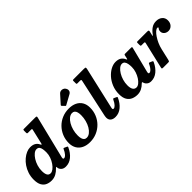

<svg xmlns="http://www.w3.org/2000/svg" viewBox="117 -1744 2713 2713"><g transform="rotate(-45 1474.0 -387.5)"><path d="M415.5 -320Q415.5 -274 399.2 -229Q383 -184 357.5 -147.5Q332 -111 303.2 -89.5Q274.5 -68 249.5 -68Q214.5 -68 198.5 -96.2Q182.5 -124.5 182.5 -180Q182.5 -230.5 197.5 -278.8Q212.5 -327 237.2 -366Q262 -405 290.8 -428.2Q319.5 -451.5 347 -451.5Q377 -451.5 391.5 -433.2Q406 -415 410.8 -385Q415.5 -355 415.5 -320ZM683 -149Q688 -159.5 686.2 -163.5Q684.5 -167.5 674.5 -172L638.5 -188.5Q630.5 -192.5 627.2 -191.2Q624 -190 620.5 -182Q601.5 -138 577.5 -111.2Q553.5 -84.5 533 -84.5Q517 -84.5 517 -101Q517 -105 517.8 -110.5Q518.5 -116 519.5 -120L676 -754.5Q680 -772 675 -776Q670 -780 648 -780H424.5Q413.5 -780 410.8 -776Q408 -772 408 -760.5V-720Q408 -707.5 412.2 -703.8Q416.5 -700 428.5 -700H488Q502.5 -700 504.5 -695.2Q506.5 -690.5 504 -680L453 -461Q449 -445 444 -446Q439 -447 431 -463.5Q415 -497 384.2 -515.5Q353.5 -534 302 -534Q266.5 -534 227 -517Q187.5 -500 149.8 -468.2Q112 -436.5 81.8 -392.2Q51.5 -348 33.2 -293Q15 -238 15 -175Q15 -102.5 38.5 -61Q62 -19.5 101 -2.2Q140 15 187 15Q236.5 15 277.8 -7.5Q319 -30 352 -66Q361 -76 365.5 -77Q370 -78 370.5 -68.5Q371 -65.5 371.2 -60.2Q371.5 -55 373 -46.5Q382 -18.5 405.8 -0.5Q429.5 17.5 469.5 17.5Q538 17.5 593.2 -28Q648.5 -73.5 683 -149Z M1242.5 -765Q1231 -781 1211.8 -787.5Q1192.5 -794 1172.8 -790.2Q1153 -786.5 1139 -770.5L1031.5 -650.5Q1023 -642.5 1031.5 -633.5L1068 -595.5Q1073 -590.5 1076.2 -590Q1079.5 -589.5 1085.5 -593.5L1226.5 -671Q1252.5 -685 1257.8 -711.2Q1263 -737.5 1242.5 -765ZM731 -190Q731 -125 758.8 -79.2Q786.5 -33.5 836.8 -9.2Q887 15 955 15Q1028.5 15 1091.2 -12Q1154 -39 1200.8 -86.5Q1247.5 -134 1273.2 -196.5Q1299 -259 1299 -330Q1299 -395 1271.5 -441Q1244 -487 1193.5 -511Q1143 -535 1075 -535Q1001.5 -535 938.8 -508.2Q876 -481.5 829.5 -434Q783 -386.5 757 -324Q731 -261.5 731 -190ZM896 -175Q896 -229.5 909.8 -279.8Q923.5 -330 947.2 -370.2Q971 -410.5 1001.2 -434Q1031.5 -457.5 1065 -457.5Q1089.5 -457.5 1104.8 -443.8Q1120 -430 1127 -404.8Q1134 -379.5 1134 -345Q1134 -291.5 1120.5 -240.8Q1107 -190 1083.2 -149.8Q1059.5 -109.5 1029 -86Q998.5 -62.5 965 -62.5Q940.5 -62.5 925.5 -76.2Q910.5 -90 903.2 -115.2Q896 -140.5 896 -175Z M1653.5 -743Q1658.5 -765.5 1655 -772.8Q1651.5 -780 1622 -780H1416Q1404.5 -780 1401.2 -776.5Q1398 -773 1398 -761V-717.5Q1398 -706 1402 -703Q1406 -700 1418 -700H1464.5Q1485 -700 1487.2 -694.5Q1489.5 -689 1486 -673L1364.5 -112.5Q1362.5 -103 1360.8 -90.5Q1359 -78 1359 -68.5Q1359 -27.5 1385.8 -5Q1412.5 17.5 1460.5 17.5Q1529 17.5 1584.8 -28.5Q1640.5 -74.5 1675 -150.5Q1679.5 -161 1677.5 -164.5Q1675.5 -168 1665 -172.5L1634 -186.5Q1621 -192 1617.2 -189.2Q1613.5 -186.5 1608 -174.5Q1589.5 -134 1566.5 -109.2Q1543.5 -84.5 1524 -84.5Q1508 -84.5 1508 -101Q1508 -105 1508.8 -110.5Q1509.5 -116 1510.5 -120Z M2121.5 -320Q2121.5 -274 2106.8 -229Q2092 -184 2068.5 -147.5Q2045 -111 2017.8 -89.5Q1990.5 -68 1965.5 -68Q1930.5 -68 1912 -96.2Q1893.5 -124.5 1893.5 -180Q1893.5 -230.5 1907.8 -278.8Q1922 -327 1945.8 -366Q1969.5 -405 1997.5 -428.2Q2025.5 -451.5 2053 -451.5Q2080.5 -451.5 2095.2 -433.2Q2110 -415 2115.8 -385Q2121.5 -355 2121.5 -320ZM2387 -145.5Q2393.5 -159 2392.2 -163.5Q2391 -168 2378.5 -173.5L2348 -186.5Q2337 -191 2333 -189.5Q2329 -188 2323.5 -176Q2311 -149 2296.5 -128.2Q2282 -107.5 2267 -96Q2252 -84.5 2239 -84.5Q2223 -84.5 2223 -101Q2223 -105 2223.8 -110.5Q2224.5 -116 2225.5 -120L2321.5 -499Q2325 -512 2322.2 -516Q2319.5 -520 2302 -520H2190Q2178 -520 2174 -516.8Q2170 -513.5 2168.5 -505.5L2158.5 -460.5Q2154 -441.5 2150.2 -441.2Q2146.5 -441 2139.5 -457Q2122.5 -494.5 2091.2 -514.2Q2060 -534 2008 -534Q1961.5 -534 1911.5 -507.8Q1861.5 -481.5 1818.2 -433.5Q1775 -385.5 1748 -319.8Q1721 -254 1721 -175Q1721 -102.5 1747 -61Q1773 -19.5 1814.5 -2.2Q1856 15 1903 15Q1948.5 15 1986.8 -4.5Q2025 -24 2055 -55Q2064 -63.5 2068.5 -64.8Q2073 -66 2076.5 -59.5Q2077.5 -56.5 2079 -51.8Q2080.5 -47 2082.5 -39Q2092 -15.5 2115.5 1Q2139 17.5 2175.5 17.5Q2243 17.5 2297.8 -27.2Q2352.5 -72 2387 -145.5Z M2436.5 -520Q2426 -520 2422.2 -516.5Q2418.5 -513 2418.5 -502V-463.5Q2418.5 -449 2421.2 -444.5Q2424 -440 2438.5 -440H2475.5Q2496 -440 2499 -435.8Q2502 -431.5 2498 -415L2406.5 -23Q2403.5 -9.5 2407 -4.8Q2410.5 0 2429 0H2525.5Q2545.5 0 2549.5 -5.2Q2553.5 -10.5 2557 -26L2597.5 -201Q2608 -247.5 2628.2 -292.8Q2648.5 -338 2673.2 -375.2Q2698 -412.5 2722.8 -434.5Q2747.5 -456.5 2768 -456.5Q2781.5 -456.5 2781.5 -448Q2781.5 -443.5 2776 -438Q2770.5 -432.5 2765 -421.2Q2759.5 -410 2759.5 -388Q2759.5 -367.5 2771.2 -350.2Q2783 -333 2802.8 -322.8Q2822.5 -312.5 2847 -312.5Q2890.5 -312.5 2919.5 -343.8Q2948.5 -375 2948.5 -425Q2948.5 -476 2913 -506.2Q2877.5 -536.5 2821.5 -536.5Q2769 -536.5 2729 -509.5Q2689 -482.5 2658 -439Q2643 -417 2641 -421Q2639 -425 2643.5 -444L2655.5 -495.5Q2659 -512 2651.8 -516Q2644.5 -520 2626 -520Z"/></g></svg>

Font: Besley
Style: Bold Italic
Weight: 700
Italic angle: -13°
Designer: Owen Earl
Foundry: indestructible type*
Version: Version 2.001